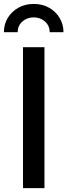

<svg xmlns="http://www.w3.org/2000/svg" viewBox="-43 -971 348 991"><path d="M186.5 -727.5V0H75.7V-727.5ZM130.9 -950.7Q175.8 -950.7 210.2 -931.2Q244.6 -911.6 264.6 -878.7Q284.7 -845.7 284.7 -804.7H213.4Q213.4 -838.4 189.2 -859.9Q165 -881.3 130.9 -881.3Q96.7 -881.3 72.5 -859.9Q48.3 -838.4 48.3 -804.7H-22.9Q-22.9 -845.7 -2.9 -878.7Q17.1 -911.6 52 -931.2Q86.9 -950.7 130.9 -950.7Z"/></svg>

Font: Inter 20pt Medium
Style: Regular
Weight: 500
Version: Version 4.001;git-66647c0bb